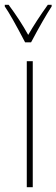

<svg xmlns="http://www.w3.org/2000/svg" viewBox="-43 -783 236 803"><path d="M69 0V-527H94V0ZM173 -756Q139 -704 87 -606H62Q3 -719 -23 -756V-763H-7Q40 -700 75 -637Q107 -693 157 -763H173Z"/></svg>

Font: Noto Sans Display Thin Cond
Style: Regular
Weight: 250
Width: 3
Designer: Monotype Design team
Foundry: Monotype Imaging Inc.
Version: Version 1.000